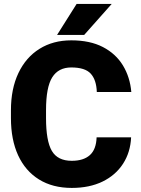

<svg xmlns="http://www.w3.org/2000/svg" viewBox="-20 -921 696 951"><path d="M458.5 -240.7H629.4Q626 -166.5 589.4 -109.9Q552.7 -53.2 488 -21.7Q423.3 9.8 335.4 9.8Q240.7 9.8 173.1 -32.2Q105.5 -74.2 69.8 -151.6Q34.2 -229 34.2 -335.9V-374.5Q34.2 -481.4 71.3 -559.3Q108.4 -637.2 175.8 -679.2Q243.2 -721.2 333 -721.2Q425.8 -721.2 489.7 -688Q553.7 -654.8 588.9 -596.9Q624 -539.1 630.4 -465.3H459.5Q457.5 -525.4 429.4 -556.2Q401.4 -586.9 333 -586.9Q269.5 -586.9 238.8 -538.1Q208 -489.3 208 -375.5V-335.9Q208 -222.7 236.8 -173.6Q265.6 -124.5 335.4 -124.5Q393.6 -124.5 425 -152.6Q456.5 -180.7 458.5 -240.7ZM262.7 -748 359.4 -901.4H533.2L397 -748Z"/></svg>

Font: Vazirmatn RD UI FD Black
Style: Regular
Weight: 900
Designer: Saber Rastikerdar
Foundry: Saber Rastikerdar
Version: Version 33.003